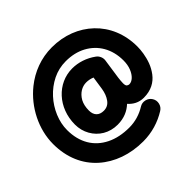

<svg xmlns="http://www.w3.org/2000/svg" viewBox="-259 -1042 1630 1630"><g transform="rotate(-45 555.5 -227.0)"><path d="M877.9 133.8C865.7 114.3 848.6 102.1 826.2 96.7C803.2 91.3 782.2 94.2 762.7 106.4C705.6 142.1 638.7 163.1 566.9 163.1C488.3 163.1 419.4 148.9 361.3 120.1C244.1 62.5 177.7 -46.9 177.7 -195.3C177.7 -246.6 188.5 -297.4 209.5 -347.7C230.5 -397.5 259.3 -442.9 296.4 -483.4C333.5 -523.9 376.5 -556.6 425.8 -581.1C474.6 -605 526.9 -617.2 583 -617.2C651.9 -617.2 712.9 -603 765.6 -574.7C871.1 -517.6 934.6 -412.6 934.6 -275.4C934.6 -240.7 929.2 -209.5 918.5 -182.6C897 -128.4 861.3 -96.7 826.7 -96.7C819.8 -96.7 813 -99.1 805.7 -104C798.3 -108.9 794.4 -121.1 794.4 -141.1C794.4 -156.7 796.9 -182.6 799.3 -202.6C799.8 -205.1 799.8 -207 800.3 -209.5L825.7 -383.8C830.1 -412.6 816.9 -445.8 791.5 -463.9C726.6 -511.2 651.9 -535.2 578.1 -535.2C401.4 -535.2 257.8 -383.3 257.8 -181.6C257.8 -134.3 269 -90.8 291 -51.8C335 26.4 414.6 76.2 514.2 76.2C592.8 76.2 651.9 47.9 695.3 6.8C728 44.4 772.9 71.3 833 71.3C921.4 71.3 982.4 35.2 1022.9 -18.1C1043 -44.9 1059.1 -73.7 1070.8 -105C1093.8 -167 1101.6 -230.5 1101.6 -275.4C1101.6 -427.2 1045.9 -553.7 952.1 -643.6C857.9 -733.4 729.5 -784.2 583 -784.2C452.6 -784.2 335.4 -738.3 240.2 -662.1C98.6 -548.3 9.8 -371.6 9.8 -195.3C9.8 -31.7 69.3 99.6 170.9 190.4C272.5 281.2 410.6 330.1 566.9 330.1C671.9 330.1 768.1 300.3 850.6 249C870.1 236.8 882.8 219.7 888.2 197.3C893.6 174.3 890.1 153.3 877.9 133.8ZM634.3 -233.9C627.9 -193.4 615.2 -159.7 595.2 -132.3C575.2 -104.5 548.3 -90.8 514.2 -90.8C457.5 -90.8 425.8 -124.5 425.8 -181.6C425.8 -222.7 433.6 -256.8 448.7 -284.7C479.5 -339.4 529.3 -367.2 578.1 -367.2C603 -367.2 627.4 -362.3 651.9 -352.5Z"/></g></svg>

Font: Mikhak Black
Style: Regular
Weight: 900
Designer: Amin Abedi
Version: Version 3.2